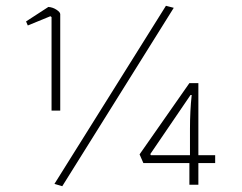

<svg xmlns="http://www.w3.org/2000/svg" viewBox="-20 -638 835 663"><path d="M168 -3 553 -618 580 -611 195 5ZM158 -579 154 -582 76 -550 70 -564 147 -614Q162 -613 175 -604.5Q188 -596 188 -589V-256H158ZM634 -75H475L462 -105L634 -351H665V-102H723V-75H665V0H634ZM636 -102V-193Q636 -256 642 -310H638L499 -106L501 -102Z"/></svg>

Font: Athiti ExtraLight
Style: Regular
Weight: 250
Version: Version 1.032